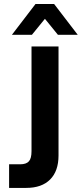

<svg xmlns="http://www.w3.org/2000/svg" viewBox="-20 -917 399 937"><path d="M24.4 -115.2H78.1Q108.4 -115.2 121.1 -129.9Q133.8 -143.6 133.8 -179.7V-690.4H265.6V-158.2Q265.6 -82 224.6 -41Q183.6 0 108.4 0H24.4ZM153.3 -897.5H244.1L359.4 -747.1H262.7L199.2 -825.2L135.7 -747.1H38.1Z"/></svg>

Font: Dinish
Style: Bold
Weight: 700
Designer: Bert Driehuis
Foundry: Playbeing
Version: Version 3.006; git-39231f3c-release